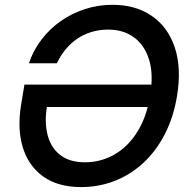

<svg xmlns="http://www.w3.org/2000/svg" viewBox="-20 -757 785 787"><path d="M312.5 9.8Q217.8 9.8 157.5 -33.2Q97.2 -76.2 73.7 -152.1Q50.3 -228 66.4 -326.7L80.1 -410.2H631.3L615.7 -318.4H143.1L172.9 -323.2Q161.6 -257.3 174.8 -204.8Q188 -152.3 226.3 -122.1Q264.6 -91.8 328.6 -91.8Q392.6 -91.8 448 -123Q503.4 -154.3 542 -215.1Q580.6 -275.9 595.2 -363.8Q609.9 -451.7 591.1 -512.2Q572.3 -572.8 528.8 -604.2Q485.4 -635.7 423.3 -635.7Q387.2 -635.7 355.2 -626Q323.2 -616.2 296.6 -598.1Q270 -580.1 249 -554.7Q228 -529.3 212.9 -497.6H98.6Q116.2 -550.3 149.9 -594.5Q183.6 -638.7 228.8 -670.4Q273.9 -702.1 327.9 -719.7Q381.8 -737.3 440.9 -737.3Q535.2 -737.3 601.3 -692.4Q667.5 -647.5 696 -563.7Q724.6 -480 705.6 -363.3Q691.4 -276.9 656 -207.8Q620.6 -138.7 568.4 -90.1Q516.1 -41.5 451.2 -15.9Q386.2 9.8 312.5 9.8Z"/></svg>

Font: Inter Medium
Style: Italic
Weight: 500
Italic angle: -9.3988°
Designer: Rasmus Andersson
Foundry: rsms
Version: Version 4.001;git-66647c0bb